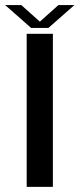

<svg xmlns="http://www.w3.org/2000/svg" viewBox="-51 -724 308 744"><path d="M52.4 0H153.9V-593H52.4ZM69.6 -615.7H136.5L237.3 -704.3H175.3L103.4 -640.1L31.6 -704.3H-31Z"/></svg>

Font: Anybody Thin
Style: Regular
Weight: 100
Designer: Tyler Finck
Foundry: Etcetera Type Company
Version: Version 1.114;gftools[0.9.25]